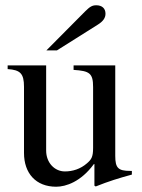

<svg xmlns="http://www.w3.org/2000/svg" viewBox="-20 -698 540 728"><path d="M156 -507H196L350 -604C371 -617 380 -630 380 -646C380 -666 367 -678 345 -678C330 -678 321 -673 303 -655ZM480 -50H474C428 -50 417 -61 417 -107V-450H259V-433C319 -429 333 -421 333 -368V-137C333 -102 326 -93 310 -79C285 -57 255 -48 226 -48C187 -48 155 -81 155 -127V-450H9V-436C57 -433 71 -419 71 -369V-118C71 -41 116 10 193 10C230 10 287 -9 336 -76H338V6L343 9C393 -11 429 -22 480 -36Z"/></svg>

Font: STIX Math
Style: Regular
Weight: 400
Designer: MicroPress Inc., with final additions and corrections provided by Coen Hoffman, Elsevier (retired)
Version: Version 1.1.0